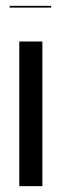

<svg xmlns="http://www.w3.org/2000/svg" viewBox="-20 -637 208 657"><path d="M125 -495V0H46V-495ZM155 -611H13V-617H155Z"/></svg>

Font: Moniqa SemBd Narrow Display
Style: Regular
Weight: 600
Width: 4
Designer: Rajesh Rajput
Foundry: Rajesh Rajput
Version: Version 1.000